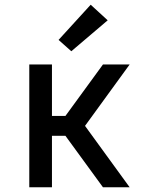

<svg xmlns="http://www.w3.org/2000/svg" viewBox="-20 -793 640 813"><path d="M104 0V-520H200V-302H257L416 -520H529L340 -260L529 0H416L257 -218H200V0ZM282 -576 228 -624 364 -773 436 -707Z"/></svg>

Font: Iosevka Custom Medium Extended
Style: Regular
Weight: 500
Width: 7
Monospace: yes
Designer: Belleve Invis
Foundry: Belleve Invis
Version: Version 11.2.4; ttfautohint (v1.8.4)